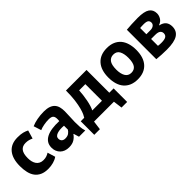

<svg xmlns="http://www.w3.org/2000/svg" viewBox="122 -1348 2296 2296"><g transform="rotate(-45 1269.5 -200.0)"><path d="M33 0ZM411 -31Q381 -9 338.5 2.5Q296 14 251 14Q191 14 149.5 -5Q108 -24 82 -58.5Q56 -93 44.5 -142Q33 -191 33 -250Q33 -377 90 -445.5Q147 -514 256 -514Q311 -514 344.5 -505Q378 -496 405 -482L374 -376Q351 -387 328.5 -393Q306 -399 277 -399Q223 -399 195 -363.5Q167 -328 167 -250Q167 -218 174 -191Q181 -164 195 -144Q209 -124 231.5 -112.5Q254 -101 284 -101Q317 -101 340 -109.5Q363 -118 381 -130Z M456 0ZM487 -471Q527 -489 582 -499.5Q637 -510 697 -510Q749 -510 784 -497.5Q819 -485 839.5 -462Q860 -439 868.5 -407Q877 -375 877 -335Q877 -291 874 -246.5Q871 -202 870.5 -159Q870 -116 873 -75.5Q876 -35 888 1H782L761 -68H756Q736 -37 700.5 -14.5Q665 8 609 8Q574 8 546 -2.5Q518 -13 498 -32.5Q478 -52 467 -78.5Q456 -105 456 -138Q456 -184 476.5 -215.5Q497 -247 535.5 -266.5Q574 -286 627.5 -293.5Q681 -301 747 -298Q754 -354 739 -378.5Q724 -403 672 -403Q633 -403 589.5 -395Q546 -387 518 -374ZM652 -99Q691 -99 714 -116.5Q737 -134 748 -154V-219Q717 -222 688.5 -220Q660 -218 638 -211Q616 -204 603 -191Q590 -178 590 -158Q590 -130 606.5 -114.5Q623 -99 652 -99Z M1483 114H1388L1373 0H1037L1022 114H927V-115H986Q994 -126 1006.5 -152.5Q1019 -179 1031.5 -225Q1044 -271 1053 -339Q1062 -407 1062 -500H1410V-115H1483ZM1280 -109V-390H1175Q1173 -354 1168 -313.5Q1163 -273 1155.5 -235Q1148 -197 1138 -164Q1128 -131 1116 -109Z M1530 0ZM1530 -250Q1530 -377 1592 -445.5Q1654 -514 1766 -514Q1826 -514 1870 -495Q1914 -476 1943 -441.5Q1972 -407 1986.5 -358Q2001 -309 2001 -250Q2001 -123 1939.5 -54.5Q1878 14 1766 14Q1706 14 1662 -5Q1618 -24 1588.5 -58.5Q1559 -93 1544.5 -142Q1530 -191 1530 -250ZM1664 -250Q1664 -217 1670 -189Q1676 -161 1688 -140Q1700 -119 1719.5 -107.5Q1739 -96 1766 -96Q1817 -96 1842 -133Q1867 -170 1867 -250Q1867 -319 1844 -361.5Q1821 -404 1766 -404Q1718 -404 1691 -368Q1664 -332 1664 -250Z M2091 -499Q2126 -502 2175.5 -505Q2225 -508 2282 -508Q2392 -508 2438.5 -476.5Q2485 -445 2485 -382Q2485 -347 2465 -314Q2445 -281 2402 -266V-262Q2456 -250 2480 -219.5Q2504 -189 2504 -141Q2504 -66 2446.5 -29Q2389 8 2262 8Q2220 8 2173 5.5Q2126 3 2091 -1ZM2218 -100Q2232 -98 2244 -97Q2256 -96 2274 -96Q2328 -96 2351 -111Q2374 -126 2374 -157Q2374 -183 2354.5 -199.5Q2335 -216 2285 -216H2218ZM2287 -296Q2319 -296 2339.5 -311.5Q2360 -327 2360 -351Q2360 -377 2342.5 -390.5Q2325 -404 2279 -404Q2256 -404 2242.5 -403Q2229 -402 2218 -401V-296Z"/></g></svg>

Font: PT Sans
Style: Bold
Weight: 700
Version: Version 2.003W OFL; ttfautohint (v1.6)